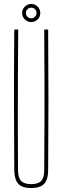

<svg xmlns="http://www.w3.org/2000/svg" viewBox="-20 -950 317 975"><path d="M138.5 5Q93.5 5 73.5 -16Q53.5 -37 52.5 -85Q51 -264.5 51 -442.8Q51 -621 52.5 -800H72.5Q71.5 -680.5 71 -561.5Q70.5 -442.5 70.5 -323.5Q70.5 -204.5 71.5 -85Q71.5 -47.5 87.5 -31.2Q103.5 -15 138.5 -15Q174 -15 189.2 -31.2Q204.5 -47.5 204.5 -85Q205.5 -204.5 205.8 -323.5Q206 -442.5 205.8 -561.5Q205.5 -680.5 204.5 -800H224.5Q226 -621 226 -442.8Q226 -264.5 224.5 -85Q224 -37 203.8 -16Q183.5 5 138.5 5ZM138.5 -838Q120 -838 106.2 -851.2Q92.5 -864.5 92.5 -884Q92.5 -903 106.2 -916.5Q120 -930 138.5 -930Q157.5 -930 171 -916.5Q184.5 -903 184.5 -884Q184.5 -864.5 171 -851.2Q157.5 -838 138.5 -838ZM138.5 -857Q150 -857 157.8 -865Q165.5 -873 165.5 -884Q165.5 -895.5 157.8 -903.2Q150 -911 138.5 -911Q127.5 -911 119.5 -903.2Q111.5 -895.5 111.5 -884Q111.5 -873 119.5 -865Q127.5 -857 138.5 -857Z"/></svg>

Font: Big Shoulders Thin
Style: Regular
Weight: 100
Designer: Patric King
Foundry: XO Type Co
Version: Version 2.002